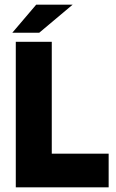

<svg xmlns="http://www.w3.org/2000/svg" viewBox="-20 -807 501 827"><path d="M448 0H48V-627H203V-145H448ZM293 -787 149 -666H33L136 -787Z"/></svg>

Font: Blinker
Style: Regular
Weight: 400
Designer: Juergen Huber
Foundry: supertype
Version: 1.017